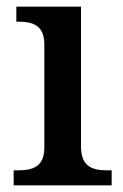

<svg xmlns="http://www.w3.org/2000/svg" viewBox="-20 -556 369 576"><path d="M21 0H315V-45H302C258 -45 223 -55 223 -117V-536H29V-491H34C77 -491 113 -481 113 -423V-113C113 -55 77 -45 34 -45H21Z"/></svg>

Font: Noto Serif Gurmukhi Medium
Style: Regular
Weight: 500
Designer: Vaibhav Singh and the Monotype Design Team
Foundry: Monotype Imaging Inc.
Version: Version 2.004